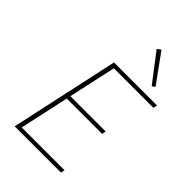

<svg xmlns="http://www.w3.org/2000/svg" viewBox="-264 -998 1095 1095"><g transform="rotate(45 284.0 -450.5)"><path d="M487 -727 469 -714 338 -885 361 -901ZM563 -634H244L181 -346H466L461 -322H176L111 -24H456L451 0H78L221 -658H568Z"/></g></svg>

Font: EauTestText Extralight
Style: Italic
Weight: 250
Italic angle: -12°
Designer: Christian Thalmann (Catharsis Fonts)
Version: Version 0.001;PS 000.001;hotconv 1.0.88;makeotf.lib2.5.64775